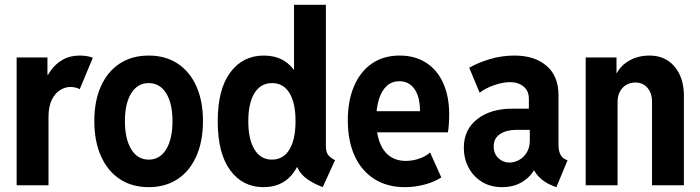

<svg xmlns="http://www.w3.org/2000/svg" viewBox="-20 -772 2917 800"><path d="M49.3 0V-532.7H177.7V-460.4H192.4L164.1 -424.8Q173.3 -452.6 192.6 -479.5Q211.9 -506.3 241.7 -523.4Q271.5 -540.5 312.5 -540.5Q329.6 -540.5 345.2 -537.6Q360.8 -534.7 366.7 -531.2L312 -399.9Q308.1 -403.8 296.4 -406.7Q284.7 -409.7 272.9 -409.7Q252 -409.7 231 -397Q210 -384.3 196 -356.4Q182.1 -328.6 182.1 -283.7V0Z M599.6 7.8Q529.8 7.8 479 -25.9Q428.2 -59.6 400.6 -121.6Q373 -183.6 373 -267.6Q373 -351.6 400.6 -412.8Q428.2 -474.1 479 -507.3Q529.8 -540.5 599.6 -540.5Q669.4 -540.5 720.2 -507.1Q771 -473.6 798.3 -412.4Q825.7 -351.1 825.7 -267.6Q825.7 -183.6 798.3 -121.6Q771 -59.6 720.2 -25.9Q669.4 7.8 599.6 7.8ZM599.6 -106.9Q646 -106.9 672.4 -149.7Q698.7 -192.4 698.7 -267.6Q698.7 -340.8 672.4 -383.3Q646 -425.8 599.6 -425.8Q553.2 -425.8 526.9 -383.5Q500.5 -341.3 500.5 -267.6Q500.5 -192.9 526.9 -149.9Q553.2 -106.9 599.6 -106.9Z M1324.7 7.8Q1291.5 -5.4 1268.8 -19.8Q1246.1 -34.2 1232.4 -52Q1218.8 -69.8 1213.9 -91.8L1234.9 -75.2H1195.8L1213.9 -137.2V-419.9L1192.9 -477.5H1205.1V-752H1337.9V-163.6Q1337.9 -138.2 1347.4 -126.2Q1356.9 -114.3 1376 -104.5ZM1077.6 7.8Q991.2 7.8 939.2 -62.5Q887.2 -132.8 887.2 -267.1Q887.2 -399.9 939.5 -470.2Q991.7 -540.5 1079.1 -540.5Q1168.5 -540.5 1212.9 -468.3Q1257.3 -396 1257.3 -268.6Q1257.3 -140.1 1212.2 -66.2Q1167 7.8 1077.6 7.8ZM1112.8 -106.9Q1160.2 -106.9 1185.8 -148.7Q1211.4 -190.4 1211.4 -267.6Q1211.4 -343.3 1186 -384.5Q1160.6 -425.8 1113.8 -425.8Q1066.4 -425.8 1040.5 -384.3Q1014.6 -342.8 1014.6 -267.1Q1014.6 -191.4 1040.3 -149.2Q1065.9 -106.9 1112.8 -106.9Z M1667 7.8Q1593.3 7.8 1540 -25.9Q1486.8 -59.6 1458 -121.8Q1429.2 -184.1 1429.2 -271Q1429.2 -352.1 1455.1 -412.8Q1481 -473.6 1529.3 -507.1Q1577.6 -540.5 1645.5 -540.5Q1709 -540.5 1755.4 -510.7Q1801.8 -481 1826.7 -425.8Q1851.6 -370.6 1851.6 -295.4Q1851.6 -273.4 1850.1 -253.4Q1848.6 -233.4 1846.2 -220.7H1533.7V-308.6H1730Q1730 -368.7 1707 -401.1Q1684.1 -433.6 1644 -433.6Q1612.3 -433.6 1590.8 -413.3Q1569.3 -393.1 1558.3 -356.7Q1547.4 -320.3 1547.4 -272.5Q1547.4 -218.8 1561.5 -180.4Q1575.7 -142.1 1603.3 -121.8Q1630.9 -101.6 1671.4 -101.6Q1699.7 -101.6 1727.5 -111.3Q1755.4 -121.1 1772 -136.7L1818.8 -32.7Q1790.5 -14.2 1749.8 -3.2Q1709 7.8 1667 7.8Z M2072.3 7.8Q2023.4 7.8 1987.5 -14.6Q1951.7 -37.1 1932.1 -74.5Q1912.6 -111.8 1912.6 -156.2Q1912.6 -232.4 1968.8 -275.9Q2024.9 -319.3 2115.2 -319.3H2203.1V-231H2130.9Q2090.8 -231 2064 -213.6Q2037.1 -196.3 2037.1 -162.1Q2037.1 -131.3 2056.6 -113Q2076.2 -94.7 2102.5 -94.7Q2122.6 -94.7 2142.3 -105.2Q2162.1 -115.7 2174.8 -136.5Q2187.5 -157.2 2187.5 -187V-252.4L2183.6 -275.9V-360.4Q2183.6 -393.6 2161.4 -411.6Q2139.2 -429.7 2105.5 -429.7Q2074.7 -429.7 2038.6 -417Q2002.4 -404.3 1978.5 -385.7L1935.1 -489.7Q1969.2 -509.8 2019.3 -525.1Q2069.3 -540.5 2123.5 -540.5Q2207.5 -540.5 2257.3 -497.8Q2307.1 -455.1 2307.1 -375V-167Q2307.1 -144.5 2314.5 -129.4Q2321.8 -114.3 2335 -108.4L2344.7 -104L2298.3 7.8L2282.7 2Q2247.6 -11.7 2224.1 -36.6Q2200.7 -61.5 2197.3 -86.4L2227.1 -62.5H2171.4L2211.9 -77.1Q2197.3 -41 2160.2 -16.6Q2123 7.8 2072.3 7.8Z M2420.4 0V-532.7H2548.8V-467.3H2569.8L2539.1 -437Q2550.8 -485.4 2591.3 -512.9Q2631.8 -540.5 2686.5 -540.5Q2752 -540.5 2790.8 -494.4Q2829.6 -448.2 2829.6 -373V0H2696.8V-348.6Q2696.8 -383.8 2677.7 -406Q2658.7 -428.2 2627.4 -428.2Q2605.5 -428.2 2588.6 -418Q2571.8 -407.7 2562.5 -389.6Q2553.2 -371.6 2553.2 -347.7V0Z"/></svg>

Font: Reddit Sans Condensed
Style: Bold
Weight: 700
Designer: Stephen Hutchings
Foundry: Reddit
Version: Version 1.014